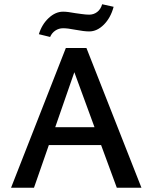

<svg xmlns="http://www.w3.org/2000/svg" viewBox="-20 -884 718 904"><path d="M216 -710 163 -723Q177 -769 209 -799Q241 -829 277 -829Q298 -829 335 -822Q343 -821 364 -818Q385 -815 400 -815Q421 -815 437.5 -827.5Q454 -840 461 -864L515 -852Q501 -800 469 -768Q437 -736 400 -736Q376 -736 334 -744Q299 -751 277 -751Q257 -751 240.5 -740Q224 -729 216 -710ZM456 -201H210L140 0H32L290 -658H387L646 0H530ZM425 -285 330 -544 240 -285Z"/></svg>

Font: Ysabeau Infant Semibold
Style: Regular
Weight: 600
Designer: Christian Thalmann (Catharsis Fonts)
Version: Version 0.003